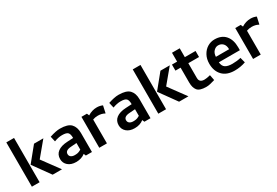

<svg xmlns="http://www.w3.org/2000/svg" viewBox="55 -1628 3730 2581"><g transform="rotate(-30 1920.0 -338.0)"><path d="M66.2 -687.5V0H186.2V-687.5ZM198.8 -263.8 388.8 0H533.8L340 -263.8L525 -486.2H380Z M621.2 -455 640 -372.5Q706.2 -397.5 762.5 -397.5Q828.8 -397.5 851.2 -375Q873.8 -352.5 873.8 -290L780 -285Q683.8 -280 631.9 -240.6Q580 -201.2 580 -131.2Q580 -68.8 626.2 -28.8Q672.5 11.2 750 11.2Q833.8 11.2 890 -33.8L903.8 0H998.8V-295Q998.8 -387.5 950.6 -437.5Q902.5 -487.5 781.2 -487.5Q718.8 -487.5 621.2 -455ZM780 -78.8Q742.5 -78.8 721.2 -95Q700 -111.2 700 -140Q700 -197.5 793.8 -202.5L878.8 -208.8V-106.2Q872.5 -102.5 856.2 -94.4Q840 -86.2 822.5 -82.5Q805 -78.8 780 -78.8Z M1112.5 -480V0H1231.2V-370Q1268.8 -383.8 1310 -383.8Q1370 -383.8 1412.5 -358.8L1417.5 -360L1441.2 -468.8Q1400 -487.5 1353.8 -487.5Q1278.8 -487.5 1212.5 -445L1197.5 -480Z M1530 -455 1548.8 -372.5Q1615 -397.5 1671.2 -397.5Q1737.5 -397.5 1760 -375Q1782.5 -352.5 1782.5 -290L1688.8 -285Q1592.5 -280 1540.6 -240.6Q1488.8 -201.2 1488.8 -131.2Q1488.8 -68.8 1535 -28.8Q1581.2 11.2 1658.8 11.2Q1742.5 11.2 1798.8 -33.8L1812.5 0H1907.5V-295Q1907.5 -387.5 1859.4 -437.5Q1811.2 -487.5 1690 -487.5Q1627.5 -487.5 1530 -455ZM1688.8 -78.8Q1651.2 -78.8 1630 -95Q1608.8 -111.2 1608.8 -140Q1608.8 -197.5 1702.5 -202.5L1787.5 -208.8V-106.2Q1781.2 -102.5 1765 -94.4Q1748.8 -86.2 1731.2 -82.5Q1713.8 -78.8 1688.8 -78.8Z M2028.8 -687.5V0H2148.8V-687.5ZM2161.2 -263.8 2351.2 0H2496.2L2302.5 -263.8L2487.5 -486.2H2342.5Z M2796.2 -86.2Q2717.5 -86.2 2717.5 -156.2V-386.2H2883.8V-480H2717.5V-617.5H2597.5V-480H2517.5V-386.2H2597.5V-153.8Q2597.5 -76.2 2631.9 -32.5Q2666.2 11.2 2770 11.2Q2800 11.2 2830.6 3.8Q2861.2 -3.8 2905 -16.2L2888.8 -101.2Q2832.5 -86.2 2796.2 -86.2Z M2957.5 -237.5Q2957.5 -125 3022.5 -56.2Q3087.5 12.5 3211.2 12.5Q3300 12.5 3381.2 -16.2L3360 -97.5Q3300 -82.5 3227.5 -82.5Q3158.8 -82.5 3121.2 -106.2Q3083.8 -130 3078.8 -191.2H3405V-237.5Q3405 -353.8 3346.9 -420.6Q3288.8 -487.5 3180 -487.5Q3121.2 -487.5 3070.6 -456.9Q3020 -426.2 2988.8 -369.4Q2957.5 -312.5 2957.5 -237.5ZM3286.2 -275H3081.2Q3083.8 -331.2 3114.4 -362.5Q3145 -393.8 3182.5 -393.8Q3228.8 -393.8 3257.5 -363.1Q3286.2 -332.5 3286.2 -275Z M3500 -480V0H3618.8V-370Q3656.2 -383.8 3697.5 -383.8Q3757.5 -383.8 3800 -358.8L3805 -360L3828.8 -468.8Q3787.5 -487.5 3741.2 -487.5Q3666.2 -487.5 3600 -445L3585 -480Z"/></g></svg>

Font: Cambay
Style: Bold
Weight: 700
Designer: Pooja Saxena
Foundry: Pooja Saxena
Version: Version 1.096;PS 001.096;hotconv 1.0.70;makeotf.lib2.5.58329